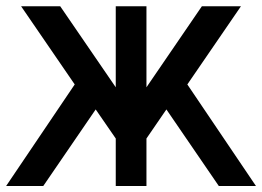

<svg xmlns="http://www.w3.org/2000/svg" viewBox="-20 -621 854 626"><path d="M357.4 -14.6V-169.4L292 -264.2L121.1 -14.6H0L223.6 -345.7L48.8 -600.6H176.3L357.4 -336.4V-600.6H457.5V-336.4L638.2 -600.6H765.6L590.8 -345.7L814.5 -14.6H693.4L522.5 -264.2L457.5 -169.4V-14.6Z"/></svg>

Font: Gap Sans
Style: Black
Weight: 400
Designer: Alexandre Liziard and Etienne Ozeray
Foundry: Interstices.io
Version: Version 1.6.1 - December 3. 2014